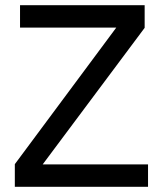

<svg xmlns="http://www.w3.org/2000/svg" viewBox="-20 -718 626 738"><path d="M549 -86H144L536 -611V-698H57V-612H427L37 -87V0H549Z"/></svg>

Font: IBM Plex Arabic Text
Style: Regular
Weight: 450
Designer: Mike Abbink, Paul van der Laan, Pieter van Rosmalen, Wael Morcos, Khajak Apelian
Foundry: Bold Monday
Version: Version 1.0